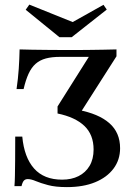

<svg xmlns="http://www.w3.org/2000/svg" viewBox="-20 -780 566 812"><path d="M262.9 11.3Q214.5 11.3 183.1 2.8Q151.6 -5.6 131.5 -14.1Q111.3 -22.6 97.6 -22.6Q87.1 -22.6 81 -16.1Q75 -9.7 71 7.3H41.1Q42.7 -11.3 43.1 -36.7Q43.5 -62.1 44 -101.6Q44.4 -141.1 44.4 -202.4H74.2Q82.3 -114.5 124.2 -67.3Q166.1 -20.2 242.7 -20.2Q282.3 -20.2 312.1 -35.1Q341.9 -50 358.9 -78.6Q375.8 -107.3 375.8 -147.6Q375.8 -210.5 336.7 -247.6Q297.6 -284.7 223.4 -300V-329.8L355.6 -539.5H233.9Q199.2 -539.5 173.8 -532.7Q148.4 -525.8 130.6 -510.1Q112.9 -494.4 100.8 -468.1Q88.7 -441.9 79.8 -403.2H50Q56.5 -447.6 59.3 -489.1Q62.1 -530.6 62.9 -571Q85.5 -570.2 113.3 -569.8Q141.1 -569.4 175 -569Q208.9 -568.5 250.8 -568.5Q282.3 -568.5 310.5 -568.5Q338.7 -568.5 364.9 -569Q391.1 -569.4 417.7 -569.8Q444.4 -570.2 472.6 -571V-541.9L317.7 -299.2L309.7 -315.3Q396.8 -299.2 442.3 -259.3Q487.9 -219.4 487.9 -153.2Q487.9 -104 460.1 -66.9Q432.3 -29.8 382.3 -9.3Q332.3 11.3 262.9 11.3ZM417.7 -759.7 431.5 -739.5 283.1 -622.6H231.5L88.7 -738.7L104 -760.5L310.5 -677.4L269.4 -676.6Z"/></svg>

Font: Playfair SemiBold
Style: Regular
Weight: 600
Designer: Claus Eggers Sørensen
Foundry: Claus Eggers Sørensen
Version: Version 2.001;gftools[0.9.30]